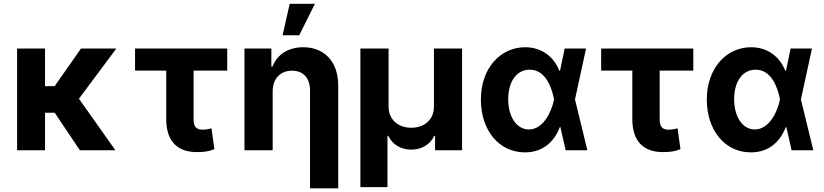

<svg xmlns="http://www.w3.org/2000/svg" viewBox="-20 -806 4423 1030"><path d="M221.6 -545.5H71.7V0H221.6V-201.3H273.4L408.4 0H599.1L403.4 -276.3L604 -545.5H414.4L273.1 -343.8H221.6Z M1198.9 -545.5H704.5V-427.2H871.8V-166.2C871.8 -47.6 932.2 9.9 1035.9 9.9C1073.9 9.9 1099.8 6.4 1130 -5.7L1114.7 -117.5C1099.1 -114 1087.7 -110.4 1065.7 -110.4C1036.9 -110.4 1018.5 -122.5 1018.5 -165.5V-427.2H1198.9Z M1442.8 -315.3C1442.8 -385.7 1485.4 -426.8 1546.2 -426.8C1607.2 -426.8 1643.1 -387.1 1643.1 -320.3V204.5H1794.4V-347.3C1794.4 -474.8 1720.5 -552.6 1606.2 -552.6C1525.6 -552.6 1466.6 -513.1 1442.1 -449.2H1435.7V-545.5H1291.5V0H1442.8ZM1496.1 -616.8H1585.2L1669.4 -785.5H1534.1Z M1913.4 197.8H2058.6V-77.4H2062.9C2084.9 -30.2 2131.7 -3.2 2186.1 -3.2C2240.8 -3.2 2287.6 -30.2 2309.7 -77.4H2313.9V0H2458.8V-545.5H2307.9V-232.2C2307.9 -166.5 2258.9 -120.7 2186.1 -120.7C2114 -120.7 2065 -166.5 2064.6 -232.2V-545.5H1913.4Z M2794.7 11.4C2893.5 12.1 2953.8 -46.9 2983.3 -124.3H2986.2L3014.6 0H3131L3064.6 -272.7L3123.9 -545.5H3009.2L2984.7 -427.9L2981.5 -424.7C2951 -502.5 2885.3 -552.6 2797.2 -552.6C2663.4 -552.6 2559.7 -438.6 2559.7 -272.7C2559.7 -105.8 2657.3 10.7 2794.7 11.4ZM2706.3 -273.8C2706.3 -366.1 2749.6 -432.2 2821.7 -432.2C2902.7 -432.2 2937.9 -345.9 2952.1 -274.1L2952.4 -272.7L2952.1 -271.3C2937.9 -202.8 2893.1 -111.5 2817.1 -111.5C2751.1 -111.5 2706.3 -180 2706.3 -273.8Z M3699.2 -545.5H3204.9V-427.2H3372.2V-166.2C3372.2 -47.6 3432.5 9.9 3536.2 9.9C3574.2 9.9 3600.1 6.4 3630.3 -5.7L3615.1 -117.5C3599.4 -114 3588.1 -110.4 3566.1 -110.4C3537.3 -110.4 3518.8 -122.5 3518.8 -165.5V-427.2H3699.2Z M4006.7 11.4C4105.5 12.1 4165.8 -46.9 4195.3 -124.3H4198.2L4226.6 0H4343L4276.6 -272.7L4335.9 -545.5H4221.2L4196.7 -427.9L4193.5 -424.7C4163 -502.5 4097.3 -552.6 4009.2 -552.6C3875.4 -552.6 3771.7 -438.6 3771.7 -272.7C3771.7 -105.8 3869.3 10.7 4006.7 11.4ZM3918.3 -273.8C3918.3 -366.1 3961.6 -432.2 4033.7 -432.2C4114.7 -432.2 4149.9 -345.9 4164.1 -274.1L4164.4 -272.7L4164.1 -271.3C4149.9 -202.8 4105.1 -111.5 4029.1 -111.5C3963.1 -111.5 3918.3 -180 3918.3 -273.8Z"/></svg>

Font: Margiela Sans
Style: Bold
Weight: 700
Designer: Stefan Endress, Andreas Faust
Version: Version 1.100;FEAKit 1.0